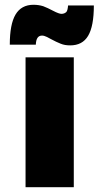

<svg xmlns="http://www.w3.org/2000/svg" viewBox="-20 -784 421 804"><path d="M87 -544V0H289V-544ZM349 -634C365 -661 373 -703 373 -761H265C264 -748 262 -739 258 -734C253 -729 246 -726 237 -726C231 -726 219 -730 202 -739C187 -747 174 -753 161 -758C148 -762 135 -764 120 -764C86 -764 61 -750 45 -723C29 -696 21 -654 21 -597H130C131 -622 139 -635 156 -635C162 -635 169 -633 177 -629C185 -625 190 -622 192 -621C208 -612 222 -606 234 -601C246 -596 259 -594 274 -594C308 -594 333 -607 349 -634Z"/></svg>

Font: Argentum Sans ExtraBold
Style: Regular
Weight: 800
Designer: Julieta Ulanovsky
Foundry: Julieta Ulanovsky
Version: Version 5.001;February 15, 2019;FontCreator 11.5.0.2425 64-b